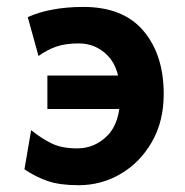

<svg xmlns="http://www.w3.org/2000/svg" viewBox="-20 -528 541 560"><path d="M92.3 -364.7 61 -478Q91.3 -492.2 133.1 -500Q174.8 -507.8 223.1 -507.8Q339.4 -507.8 398.4 -438Q457.5 -368.2 457.5 -253.9Q457.5 -173.8 422.9 -113.8Q388.2 -53.7 331.8 -20.8Q275.4 12.2 209.5 12.2Q154.8 12.2 119.6 0.2Q84.5 -11.7 51.3 -34.2L70.8 -148.4Q102.5 -123 131.8 -109.1Q161.1 -95.2 205.1 -95.2Q256.3 -95.2 293.5 -132.6Q330.6 -169.9 330.6 -249Q330.6 -327.6 295.4 -364.5Q260.3 -401.4 209.5 -401.4Q171.9 -401.4 145 -392.3Q118.2 -383.3 92.3 -364.7ZM374.5 -210H118.2V-307.6H374.5Z"/></svg>

Font: Andika
Style: Bold
Weight: 700
Designer: Victor Gaultney, Annie Olsen, Julie Remington, Don Collingsworth, Eric Hays, Becca Hirsbrunner
Foundry: SIL International
Version: Version 6.101